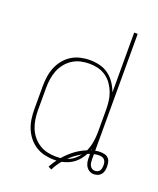

<svg xmlns="http://www.w3.org/2000/svg" viewBox="-146 -824 801 971"><g transform="rotate(20 254.5 -338.0)"><path d="M249 59 231 50Q237 39 243.5 28.5Q250 18 258 8Q254 8 251 8Q248 8 244 8Q218 8 192.5 2Q167 -4 145 -18Q123 -32 106.5 -53Q90 -74 80.5 -98Q71 -122 67.5 -148Q64 -174 64 -200V-320Q64 -346 67.5 -372Q71 -398 80.5 -422Q90 -446 106.5 -467Q123 -488 145 -502Q167 -516 192.5 -522Q218 -528 244 -528Q271 -528 297.5 -521.5Q324 -515 345.5 -499Q367 -483 382 -460.5Q397 -438 406 -413V-735H425V-106Q432 -108 439 -108.5Q446 -109 452 -109Q464 -109 476 -106Q488 -103 496 -94.5Q504 -86 506.5 -74Q509 -62 509 -51Q509 -39 506.5 -28Q504 -17 497 -8.5Q490 0 479.5 4Q469 8 458 8Q443 8 431 -0.5Q419 -9 413 -22.5Q407 -36 406.5 -50.5Q406 -65 406 -79V-80Q406 -81 406 -81.5Q406 -82 406 -82Q402 -81 399 -80Q396 -79 393 -77Q385 -62 374 -48Q363 -34 348.5 -23Q334 -12 318 -5.5Q302 1 284 5Q274 17 265 30.5Q256 44 249 59ZM248 -10Q254 -10 260.5 -10.5Q267 -11 273 -11Q296 -38 324.5 -59.5Q353 -81 386 -94Q397 -119 401.5 -146Q406 -173 406 -200V-320Q406 -343 403 -366.5Q400 -390 391.5 -412Q383 -434 369.5 -453Q356 -472 336.5 -485.5Q317 -499 294 -504.5Q271 -510 248 -510Q224 -510 200.5 -504.5Q177 -499 157 -486Q137 -473 122 -454Q107 -435 98.5 -413Q90 -391 86.5 -367.5Q83 -344 83 -320V-200Q83 -176 86.5 -152.5Q90 -129 98.5 -107Q107 -85 122 -66Q137 -47 157 -34Q177 -21 200.5 -15.5Q224 -10 248 -10ZM403 -100Q404 -101 404.5 -101Q405 -101 406 -101V-107Q405 -106 404.5 -104Q404 -102 403 -100ZM457 -10Q465 -10 472 -13Q479 -16 483 -22Q487 -28 488.5 -35.5Q490 -43 490 -50Q490 -59 488 -67Q486 -75 480.5 -81Q475 -87 467 -89Q459 -91 451 -91Q445 -91 438 -90Q431 -89 425 -88V-83Q425 -77 425 -71Q425 -65 425 -59Q425 -51 426 -42.5Q427 -34 431 -26.5Q435 -19 442 -14.5Q449 -10 457 -10ZM306 -19Q325 -25 341 -37.5Q357 -50 369 -66Q352 -56 336 -44.5Q320 -33 306 -19Z"/></g></svg>

Font: Iosevka SS04 Thin
Style: Regular
Weight: 100
Monospace: yes
Designer: Belleve Invis
Foundry: Belleve Invis
Version: Version 19.0.0; ttfautohint (v1.8.4)